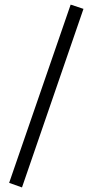

<svg xmlns="http://www.w3.org/2000/svg" viewBox="-20 -780 405 840"><path d="M289.1 -759.8 345.2 -741.2 76.2 40 20 20Z"/></svg>

Font: Berkshire Swash
Style: Regular
Weight: 700
Designer: Astigmatic (AOETI)
Foundry: Astigmatic (AOETI)
Version: Version 1.000